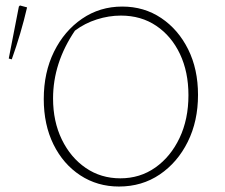

<svg xmlns="http://www.w3.org/2000/svg" viewBox="-20 -675 822 702"><path d="M415 7Q336 7 273.5 -34Q211 -75 175.5 -147Q140 -219 140 -313Q140 -410 177.5 -486Q215 -562 280 -606.5Q345 -651 427 -651Q507 -651 569.5 -609Q632 -567 668 -494.5Q704 -422 704 -328Q704 -232 666.5 -156.5Q629 -81 564 -37Q499 7 415 7ZM420 -23Q492 -23 548 -62.5Q604 -102 636.5 -170.5Q669 -239 669 -327Q669 -412 638 -477.5Q607 -543 551.5 -580.5Q496 -618 422 -618Q378 -618 334 -604Q290 -590 254 -563Q174 -445 174 -315Q174 -231 206 -165Q238 -99 293.5 -61Q349 -23 420 -23ZM23 -458 12 -461 49 -651 53 -655 79 -648Q57 -553 23 -458Z"/></svg>

Font: Piazzolla SC Thin
Style: Regular
Weight: 100
Designer: Juan Pablo del Peral
Foundry: Huerta Tipografica
Version: Version 1.330